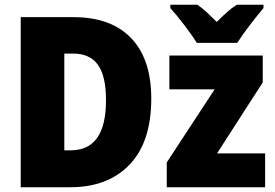

<svg xmlns="http://www.w3.org/2000/svg" viewBox="-20 -786 1154 806"><path d="M974 -766Q953 -753 933 -735Q913 -717 890 -694Q867 -717 848.5 -734Q830 -751 809 -766H695V-752Q719 -726 753.5 -681Q788 -636 806 -606H976Q996 -638 1029.5 -681.5Q1063 -725 1086 -752V-766ZM289 -714H67V0H275Q433 0 524 -95Q615 -190 615 -372Q615 -538 530.5 -626Q446 -714 289 -714ZM277 -155H250V-561H288Q357 -561 391 -514Q425 -467 425 -365Q425 -155 277 -155ZM1093 -142H891L1083 -440V-553H691V-411H881L680 -104V0H1093Z"/></svg>

Font: Noto Sans UI SemiCondensed Black
Style: Regular
Weight: 900
Width: 4
Designer: Monotype Design Team
Foundry: Monotype Imaging Inc.
Version: 1.001